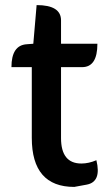

<svg xmlns="http://www.w3.org/2000/svg" viewBox="-20 -722 436 755"><path d="M272 13Q105 13 105 -180V-458H25Q25 -544 85 -548L111 -550L124 -702Q220 -702 220 -642V-550H363Q363 -458 303 -458H220V-179Q220 -79 300 -79Q329 -79 359 -92Q380 -7 321 4Z"/></svg>

Font: Swei Half Moon CJK TC
Style: Medium
Weight: 500
Version: Version 2.125